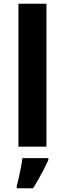

<svg xmlns="http://www.w3.org/2000/svg" viewBox="-20 -780 345 1021"><path d="M227 0H78V-760H227ZM237 71Q227 93 214.5 117.5Q202 142 187.5 168Q173 194 156 221H69V208Q75 188 80.5 162Q86 136 91.5 109Q97 82 99 61H237Z"/></svg>

Font: Noto Sans Sundanese
Style: Regular
Weight: 400
Designer: Monotype Design Team (Regular), Sérgio L. Martins (other weights)
Foundry: Monotype Imaging Inc.
Version: Version 2.003